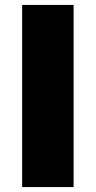

<svg xmlns="http://www.w3.org/2000/svg" viewBox="-20 -760 389 780"><path d="M70 -740H279V0H70Z"/></svg>

Font: Encode Sans Wide
Style: ExtraBold
Weight: 800
Designer: Pablo Impallari, Andres Torresi
Foundry: Pablo Impallari, Andres Torresi
Version: Version 1.000; ttfautohint (v1.00) -l 8 -r 50 -G 200 -x 14 -